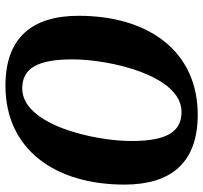

<svg xmlns="http://www.w3.org/2000/svg" viewBox="-40 -678 728 687"><g transform="rotate(90 323.5 -334.0)"><path d="M286 10C513 10 640 -166 640 -416C640 -580 564 -678 390 -678C163 -678 36 -502 36 -252C36 -88 112 10 286 10ZM296 -50C223 -50 192 -106 192 -230C192 -365 250 -620 380 -620C453 -620 484 -564 484 -440C484 -307 426 -50 296 -50Z"/></g></svg>

Font: Caladea
Style: Bold Italic
Weight: 700
Italic angle: -9°
Designer: Carolina Giovagnoli and Andres Torresi
Foundry: Carolina Giovagnoli & Andres Torresi
Version: Version 1.001;hotconv 1.0.109;makeotfexe 2.5.65596